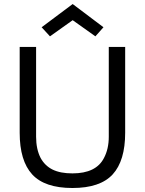

<svg xmlns="http://www.w3.org/2000/svg" viewBox="-20 -920 718 951"><path d="M77.5 0ZM77.5 -262.5V-687.5H158.8V-242.5Q158.8 -181.2 181.2 -137.5Q202.5 -98.8 240.6 -80Q278.8 -61.2 338.8 -61.2Q456.2 -61.2 495 -137.5Q518.8 -182.5 518.8 -242.5V-687.5H600V-262.5Q600 -123.8 538.1 -56.2Q476.2 11.2 338.8 11.2Q201.2 11.2 139.4 -56.2Q77.5 -123.8 77.5 -262.5ZM452.5 -740 340 -820 227.5 -740 186.2 -785 340 -900 492.5 -785Z"/></svg>

Font: Cambay
Style: Regular
Weight: 400
Version: Version 1.180;PS 001.180;hotconv 1.0.70;makeotf.lib2.5.58329